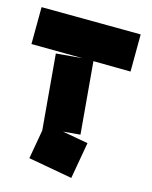

<svg xmlns="http://www.w3.org/2000/svg" viewBox="-76 -699 598 756"><g transform="rotate(10 223.5 -321.0)"><path d="M261 0 85 -48 116 -164V-472H223L15 -492L29 -642L432 -604L418 -453L267 -468V-174H197L300 -146Z"/></g></svg>

Font: Blaka Ink
Style: Regular
Weight: 400
Designer: Mohamed Gaber
Foundry: Kief Type Foundry
Version: Version 1.003; ttfautohint (v1.8.4.7-5d5b)